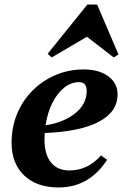

<svg xmlns="http://www.w3.org/2000/svg" viewBox="-20 -812 560 846"><path d="M238 14Q142 14 86.5 -39Q31 -92 31 -183Q31 -251 55 -309.5Q79 -368 122.5 -412Q166 -456 224 -481Q282 -506 348 -506Q416 -506 457 -476Q498 -446 498 -396Q498 -319 415.5 -275.5Q333 -232 177 -226Q176 -211 176 -197Q176 -132 204.5 -96.5Q233 -61 286 -61Q367 -61 425 -127L452 -108Q373 14 238 14ZM329 -450Q293 -450 262.5 -425.5Q232 -401 210.5 -358Q189 -315 181 -260Q260 -272 311 -312.5Q362 -353 362 -411Q362 -450 329 -450ZM208 -559 190 -575 365 -792H408L502 -572L481 -559L363 -650Z"/></svg>

Font: Platypi SemiBold
Style: Italic
Weight: 600
Italic angle: -13°
Designer: David Sargent
Foundry: Bolt Cutter Type
Version: Version 1.200; ttfautohint (v1.8.4.7-5d5b)